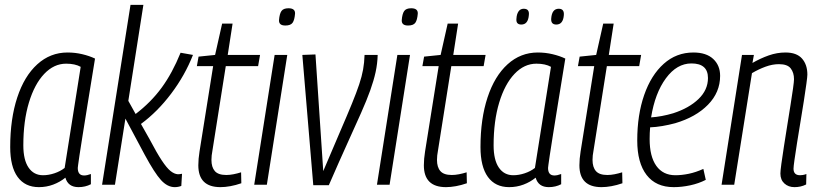

<svg xmlns="http://www.w3.org/2000/svg" viewBox="-20 -760 3372 790"><path d="M303 10Q260 10 249 -29Q227 -11 199 -0.5Q171 10 140 10Q83 10 52.5 -32Q22 -74 22 -155Q22 -271 51 -359Q80 -447 133.5 -495.5Q187 -544 258 -544Q289 -544 318.5 -537Q348 -530 371 -519Q352 -404 339.5 -325.5Q327 -247 319 -197.5Q311 -148 307 -120.5Q303 -93 301.5 -82Q300 -71 300 -69Q300 -38 326 -38Q338 -38 354 -44V-2Q331 10 303 10ZM246 -69 312 -485Q289 -498 252 -498Q202 -498 162 -456Q122 -414 99 -338Q76 -262 76 -162Q76 -102 97.5 -70.5Q119 -39 157 -39Q180 -39 204 -47Q228 -55 246 -69Z M400 0 517 -740H570L508 -345L538 -291Q601 -339 645 -399Q689 -459 723 -543L774 -534Q741 -450 684.5 -375Q628 -300 560 -250L595 -188Q625 -131 645.5 -100Q666 -69 681.5 -56.5Q697 -44 712 -43Q719 -43 729 -45L726 5Q713 10 699 10Q669 10 642.5 -19Q616 -48 575 -124L496 -272L453 0Z M972 -51 973 -6Q950 2 928 6Q906 10 887 10Q796 10 796 -80Q796 -106 801 -137L857 -488H790L797 -527L865 -534L894 -663H937L917 -534H1050L1042 -488H909L854 -140Q852 -130 851 -120.5Q850 -111 850 -102Q850 -72 864 -56Q878 -40 911 -40Q925 -40 940.5 -43Q956 -46 972 -51Z M1167 -726Q1195 -726 1194 -704Q1192 -678 1184 -666.5Q1176 -655 1154 -655Q1127 -655 1128 -677Q1130 -703 1138 -714.5Q1146 -726 1167 -726ZM1026 0 1110 -534H1162L1078 0Z M1333 2H1269L1224 -534L1278 -536L1310 -56Q1351 -153 1380 -220Q1409 -287 1428 -333.5Q1447 -380 1458 -413Q1469 -446 1474 -474Q1479 -502 1480 -534H1534Q1533 -498 1525.5 -463.5Q1518 -429 1503.5 -388.5Q1489 -348 1465.5 -295Q1442 -242 1409 -169.5Q1376 -97 1333 2Z M1672 -726Q1700 -726 1699 -704Q1697 -678 1689 -666.5Q1681 -655 1659 -655Q1632 -655 1633 -677Q1635 -703 1643 -714.5Q1651 -726 1672 -726ZM1531 0 1615 -534H1667L1583 0Z M1900 -51 1901 -6Q1878 2 1856 6Q1834 10 1815 10Q1724 10 1724 -80Q1724 -106 1729 -137L1785 -488H1718L1725 -527L1793 -534L1822 -663H1865L1845 -534H1978L1970 -488H1837L1782 -140Q1780 -130 1779 -120.5Q1778 -111 1778 -102Q1778 -72 1792 -56Q1806 -40 1839 -40Q1853 -40 1868.5 -43Q1884 -46 1900 -51Z M2238 10Q2195 10 2184 -29Q2162 -11 2134 -0.5Q2106 10 2075 10Q2018 10 1987.5 -32Q1957 -74 1957 -155Q1957 -271 1986 -359Q2015 -447 2068.5 -495.5Q2122 -544 2193 -544Q2224 -544 2253.5 -537Q2283 -530 2306 -519Q2287 -404 2274.5 -325.5Q2262 -247 2254 -197.5Q2246 -148 2242 -120.5Q2238 -93 2236.5 -82Q2235 -71 2235 -69Q2235 -38 2261 -38Q2273 -38 2289 -44V-2Q2266 10 2238 10ZM2181 -69 2247 -485Q2224 -498 2187 -498Q2137 -498 2097 -456Q2057 -414 2034 -338Q2011 -262 2011 -162Q2011 -102 2032.5 -70.5Q2054 -39 2092 -39Q2115 -39 2139 -47Q2163 -55 2181 -69ZM2269 -659Q2246 -659 2248 -684Q2251 -724 2279 -724Q2302 -724 2300 -698Q2297 -659 2269 -659ZM2125 -659Q2102 -659 2105 -684Q2106 -702 2113.5 -713Q2121 -724 2135 -724Q2159 -724 2156 -698Q2153 -659 2125 -659Z M2540 -51 2541 -6Q2518 2 2496 6Q2474 10 2455 10Q2364 10 2364 -80Q2364 -106 2369 -137L2425 -488H2358L2365 -527L2433 -534L2462 -663H2505L2485 -534H2618L2610 -488H2477L2422 -140Q2420 -130 2419 -120.5Q2418 -111 2418 -102Q2418 -72 2432 -56Q2446 -40 2479 -40Q2493 -40 2508.5 -43Q2524 -46 2540 -51Z M2884 -20Q2855 -5 2820 2.5Q2785 10 2752 10Q2679 10 2640.5 -40Q2602 -90 2602 -182Q2602 -287 2630.5 -369Q2659 -451 2711 -497.5Q2763 -544 2833 -544Q2886 -544 2914.5 -517.5Q2943 -491 2943 -448Q2943 -380 2893 -329Q2843 -278 2758 -253Q2732 -246 2705.5 -241.5Q2679 -237 2655 -236Q2653 -212 2653 -188Q2653 -116 2680.5 -77.5Q2708 -39 2759 -39Q2785 -39 2814 -45Q2843 -51 2874 -65ZM2825 -499Q2765 -499 2720 -438Q2675 -377 2659 -277Q2703 -280 2750 -294Q2815 -315 2854 -352.5Q2893 -390 2893 -439Q2893 -499 2825 -499Z M3033 -534H3082L3076 -501Q3109 -520 3143 -532Q3177 -544 3212 -544Q3258 -544 3280 -519Q3302 -494 3302 -453Q3302 -445 3298 -415.5Q3294 -386 3287.5 -344.5Q3281 -303 3273.5 -258Q3266 -213 3259.5 -172Q3253 -131 3249 -102.5Q3245 -74 3245 -66Q3245 -39 3272 -39Q3277 -39 3283.5 -40Q3290 -41 3298 -44L3297 -1Q3285 5 3273 7.5Q3261 10 3249 10Q3224 10 3207.5 -5Q3191 -20 3191 -46Q3191 -56 3195 -86Q3199 -116 3205.5 -157Q3212 -198 3219 -242.5Q3226 -287 3232.5 -327Q3239 -367 3243 -396Q3247 -425 3247 -434Q3247 -461 3233.5 -478.5Q3220 -496 3185 -496Q3158 -496 3129.5 -485.5Q3101 -475 3074 -459L3001 0H2949Z"/></svg>

Font: Georama SemiCondensed Light
Style: Italic
Weight: 300
Width: 4
Italic angle: -9°
Designer: Jean-Baptiste Levee
Foundry: Production Type
Version: Version 1.000